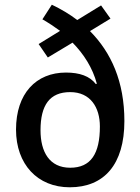

<svg xmlns="http://www.w3.org/2000/svg" viewBox="-20 -785 596 815"><path d="M200 -765 160 -703C186 -688 212 -671 235 -654L144 -598L183 -541L288 -604C336 -555 373 -497 391 -430L387 -428C361 -462 318 -477 260 -477C133 -477 48 -388 48 -235C48 -88 139 10 276 10C422 10 508 -87 508 -271C508 -439 452 -562 362 -653L449 -706L409 -762L308 -700C275 -725 238 -747 200 -765ZM278 -394C364 -394 404 -329 404 -248C404 -133 366 -73 278 -73C190 -73 152 -140 152 -232C152 -339 191 -394 278 -394Z"/></svg>

Font: Noto Sans Khmer UI SemiCondensed Medium
Style: Regular
Weight: 500
Width: 4
Designer: Danh Hong and the Monotype Design Team
Foundry: Monotype Imaging Inc.
Version: Version 2.002